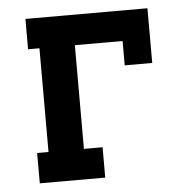

<svg xmlns="http://www.w3.org/2000/svg" viewBox="-43 -562 587 605"><g transform="rotate(-5 250.0 -260.0)"><path d="M59 0V-96H95V-424H59V-520H445V-347H358V-424H207V-96H266V0Z"/></g></svg>

Font: Iosevka Gothic
Style: Bold
Weight: 700
Monospace: yes
Designer: Belleve Invis
Foundry: Belleve Invis
Version: Version 15.5.1; ttfautohint (v1.8.4)